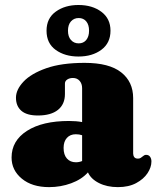

<svg xmlns="http://www.w3.org/2000/svg" viewBox="-20 -754 642 788"><path d="M27.5 -107.5Q27.5 -176.5 90.8 -217Q154 -257.5 263 -257.5Q293.5 -257.5 317 -253V-392Q317 -410.5 306.8 -422.2Q296.5 -434 279 -434Q266 -434 256.2 -427.8Q246.5 -421.5 246.5 -411V-368Q246.5 -326 217.8 -303Q189 -280 135.5 -280Q90 -280 67.8 -299.2Q45.5 -318.5 45.5 -353Q45.5 -386 76.5 -419Q107.5 -452 170 -474Q232.5 -496 327.5 -496Q428 -496 477.2 -457.2Q526.5 -418.5 526.5 -351.5V-124Q526.5 -115.5 531 -109.2Q535.5 -103 546 -103Q553 -103 557.5 -106Q562 -109 565.5 -112Q568.5 -114.5 571.8 -116.5Q575 -118.5 579.5 -118.5Q590.5 -118.5 596 -110.5Q601.5 -102.5 601.5 -91.5Q601.5 -67.5 585.5 -43.2Q569.5 -19 538.8 -2.5Q508 14 464 14Q419 14 386 -2.8Q353 -19.5 341 -46.5Q315 -17.5 272 -1.8Q229 14 181.5 14Q111.5 14 69.5 -20.8Q27.5 -55.5 27.5 -107.5ZM241 -147Q241 -118.5 254.8 -103.2Q268.5 -88 291.5 -88Q304.5 -88 317 -93V-199Q305.5 -203 291 -203Q268 -203 254.5 -188Q241 -173 241 -147ZM302 -522Q246.5 -522 208.8 -549Q171 -576 171 -628Q171 -679 208.8 -706.2Q246.5 -733.5 302 -733.5Q359 -733.5 396.2 -705.5Q433.5 -677.5 433.5 -628Q433.5 -577.5 396.2 -549.8Q359 -522 302 -522ZM303 -680Q283.5 -680 271.2 -666.2Q259 -652.5 259 -628Q259 -603.5 271.2 -589.8Q283.5 -576 303 -576Q322.5 -576 334 -590Q345.5 -604 345.5 -628Q345.5 -652.5 334 -666.2Q322.5 -680 303 -680Z"/></svg>

Font: Fraunces 9pt S050 Black
Style: Regular
Weight: 900
Version: Version 1.000; ttfautohint (v1.8.3)